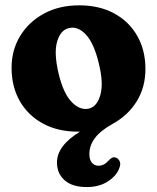

<svg xmlns="http://www.w3.org/2000/svg" viewBox="-20 -494 604 738"><path d="M285 -473.5Q361.5 -473.5 418.8 -442.5Q476 -411.5 507.5 -356.2Q539 -301 539 -229Q539 -158.5 505.5 -104.5Q472 -50.5 414 -18.5Q367 7.5 345.2 36.2Q323.5 65 323.5 98Q323.5 120.5 333.5 131.8Q343.5 143 359 143Q380 143 397 123.5Q404 116 410.5 112.5Q417 109 425.5 112Q434 114.5 439.8 125.5Q445.5 136.5 437.5 155Q426 183.5 393.2 204.2Q360.5 225 313.5 225Q258 225 228.5 199Q199 173 199 130.5Q199 66 287.5 12Q282.5 12 278.5 12Q202.5 12 145.2 -19Q88 -50 56.2 -105.2Q24.5 -160.5 24.5 -234Q24.5 -301 57.2 -355.2Q90 -409.5 148.5 -441.5Q207 -473.5 285 -473.5ZM321.5 -76.5Q353 -84 365.8 -129.2Q378.5 -174.5 360 -249.5Q341.5 -327.5 310.2 -361Q279 -394.5 245 -386Q213 -379 199.8 -335Q186.5 -291 205 -212.5Q223 -136 255 -102.5Q287 -69 321.5 -76.5Z"/></svg>

Font: Fraunces 72pt SuperSoft
Style: Bold
Weight: 700
Version: Version 1.000;[0bf87f6ff]